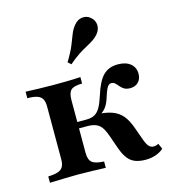

<svg xmlns="http://www.w3.org/2000/svg" viewBox="-103 -754 760 849"><g transform="rotate(-15 277.0 -329.0)"><path d="M460.5 11.3Q432.3 11.3 412.5 3.6Q392.7 -4 379 -21.8Q365.3 -39.5 354.8 -68.5L332.3 -132.3Q323.4 -158.1 312.9 -172.6Q302.4 -187.1 286.7 -193.1Q271 -199.2 246.8 -199.2H200V-228.2H250.8Q275 -228.2 289.9 -236.3Q304.8 -244.4 315.7 -263.3Q326.6 -282.3 337.1 -315.3Q355.6 -375.8 381 -402Q406.5 -428.2 449.2 -428.2Q485.5 -428.2 506.5 -410.9Q527.4 -393.5 527.4 -364.5Q527.4 -341.1 513.3 -326.6Q499.2 -312.1 475.8 -312.1Q458.9 -312.1 448.4 -318.5Q437.9 -325 430.6 -333.9Q423.4 -342.7 416.5 -349.2Q409.7 -355.6 400 -355.6Q393.5 -355.6 387.9 -351.2Q382.3 -346.8 376.6 -334.7Q371 -322.6 363.7 -299.2Q354.8 -270.2 341.5 -254Q328.2 -237.9 306.5 -228.2L298.4 -239.5Q342.7 -237.9 371.8 -227.4Q400.8 -216.9 419 -194.8Q437.1 -172.6 450 -135.5L470.2 -79Q478.2 -56.5 487.1 -46.4Q496 -36.3 509.7 -36.3Q520.2 -36.3 531.5 -42.7L542.7 -16.9Q527.4 -3.2 506 4Q484.7 11.3 460.5 11.3ZM24.2 0V-29Q52.4 -29.8 69 -35.5Q85.5 -41.1 92.3 -53.6Q99.2 -66.1 99.2 -87.1V-329Q99.2 -350.8 92.3 -363.3Q85.5 -375.8 69 -381.5Q52.4 -387.1 24.2 -387.1V-416.9Q42.7 -416.1 81 -414.9Q119.4 -413.7 155.6 -413.7Q190.3 -413.7 222.6 -414.5Q254.8 -415.3 275 -416.9V-387.1Q237.9 -387.1 224.2 -374.6Q210.5 -362.1 210.5 -329V-87.1Q210.5 -55.6 225.4 -43.1Q240.3 -30.6 279.8 -29V0Q255.6 -0.8 221 -2Q186.3 -3.2 153.2 -3.2Q121 -3.2 86.7 -2Q52.4 -0.8 24.2 0ZM251.6 -481.5 237.1 -494.4Q261.3 -533.9 272.6 -561.7Q283.9 -589.5 291.5 -609.7Q299.2 -629.8 312.1 -645.2Q328.2 -666.1 350.4 -668.5Q372.6 -671 389.5 -655.6Q405.6 -641.9 406.9 -620.6Q408.1 -599.2 391.9 -579.8Q381.5 -567.7 368.1 -558.9Q354.8 -550 337.9 -541.1Q321 -532.3 299.6 -518.5Q278.2 -504.8 251.6 -481.5Z"/></g></svg>

Font: Playfair
Style: Bold
Weight: 700
Designer: Claus Eggers Sørensen
Foundry: Claus Eggers Sørensen
Version: Version 2.001;gftools[0.9.30]